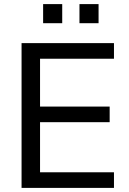

<svg xmlns="http://www.w3.org/2000/svg" viewBox="-20 -915 626 935"><path d="M85 0V-705H535V-629H175V-396H514V-320H175V-76H535V0ZM367 -802V-895H460V-802ZM190 -802V-895H283V-802Z"/></svg>

Font: Nunito Sans Medium
Style: Regular
Weight: 500
Designer: Vernon Adams
Foundry: Vernon Adams
Version: Version 3.101; ttfautohint (v1.8.4.7-5d5b);gftools[0.9.27]